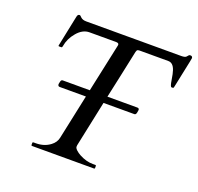

<svg xmlns="http://www.w3.org/2000/svg" viewBox="-124 -842 1004 975"><g transform="rotate(20 378.0 -354.0)"><path d="M141.6 -15.6Q141.6 -19.5 146.5 -19.5H159.2Q204.1 -19.5 236.3 -43.9Q260.3 -62 265.6 -87.9L316.9 -329.6H175.3Q165 -329.6 165 -341.8L167.5 -354Q169.9 -366.2 178.2 -366.2H324.7L380.9 -628.4Q381.3 -629.9 381.3 -632.3Q381.3 -642.1 366.2 -642.1H222.7Q186 -642.1 156.2 -606.9Q126.5 -572.3 119.6 -530.3Q118.2 -522.9 116 -522.5Q113.8 -522 112.8 -522H101.6Q98.1 -522 98.1 -525.4Q121.1 -638.7 128.4 -671.9L132.8 -692.9Q135.3 -707.5 145.5 -707.5Q148.9 -707.5 151.6 -704.6Q154.3 -701.7 158.2 -698.2Q168.5 -688.5 188 -688.5H701.2Q721.7 -688.5 727.8 -695.1Q733.9 -701.7 736.3 -704.6Q738.8 -707.5 743.7 -707.5Q756.3 -707.5 756.3 -696.3Q756.3 -694.3 752.9 -677.7Q743.2 -632.8 724.1 -540L721.2 -526.9Q720.7 -522 715.8 -522H709.5Q702.6 -522 697.3 -556.9Q691.9 -591.8 686.5 -606.9Q674.8 -642.1 648.4 -642.1H494.6Q488.3 -642.1 483.4 -640.4Q478.5 -638.7 476.1 -628.4Q459 -546.9 445.1 -482.7Q431.2 -418.5 419.9 -366.2H581.5Q591.8 -366.2 591.8 -356.4L589.4 -341.8Q586.9 -329.6 578.6 -329.6H412.1L359.9 -82Q359.4 -80.6 359.4 -73.5Q359.4 -66.4 369.6 -56.6Q379.9 -46.9 394.5 -39.1Q431.2 -19.5 466.8 -19.5H481Q484.9 -19.5 484.9 -15.6V-3.9Q484.9 0 481 0H145.5Q141.6 0 141.6 -3.9Z"/></g></svg>

Font: Cardo-Italic
Style: Italic
Weight: 400
Italic angle: -12°
Designer: David J. Perry
Foundry: David J. Perry
Version: Version 0.991